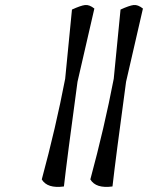

<svg xmlns="http://www.w3.org/2000/svg" viewBox="-20 -742 588 763"><path d="M239 -429 266 -704Q301 -720 318 -722Q335 -724 355 -708L288 -417Q246 -108 234 -1Q168 8 146 -29Q202 -236 239 -429ZM432 -429 459 -704Q494 -720 511 -722Q528 -724 548 -708L481 -417Q439 -108 427 -1Q361 8 339 -29Q395 -236 432 -429Z"/></svg>

Font: Tillana
Style: Regular
Weight: 400
Designer: Lipi Raval (Devanagari, Latin), Jonny Pinhorn (Latin)
Foundry: Indian Type Foundry
Version: Version 2.002;PS 1.0;hotconv 1.0.79;makeotf.lib2.5.61930; tt